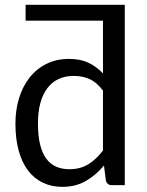

<svg xmlns="http://www.w3.org/2000/svg" viewBox="-20 -756 600 784"><path d="M400.5 -386Q375.5 -419.5 346.5 -432.8Q317.5 -446 281.5 -446Q211 -446 173 -395.5Q135 -345 135 -251.5Q135 -202 143.5 -166.8Q152 -131.5 168.5 -108.8Q185 -86 209 -75.5Q233 -65 263.5 -65Q307.5 -65 340.2 -85Q373 -105 400.5 -141.5ZM489.5 0H436.5Q417.5 0 412.5 -18.5L404.5 -80Q372 -41 330.5 -17Q289 7 234.5 7Q191 7 155.5 -9.8Q120 -26.5 95 -59Q70 -91.5 56.5 -140Q43 -188.5 43 -251.5Q43 -307.5 58 -355.8Q73 -404 101 -439.5Q129 -475 169.8 -495.2Q210.5 -515.5 261.5 -515.5Q308 -515.5 341.2 -499.8Q374.5 -484 400.5 -456V-671.5H84.5V-736.5H489.5Z"/></svg>

Font: Lato 2
Style: Regular
Weight: 400
Designer: Lukasz Dziedzic with Adam Twardoch and Botio Nikoltchev
Foundry: tyPoland Lukasz Dziedzic
Version: Version 2.015; 2015-08-06; http://www.latofonts.com/